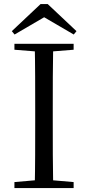

<svg xmlns="http://www.w3.org/2000/svg" viewBox="-20 -949 445 969"><path d="M220.8 -928.5H184.8L39.6 -791.8L53.6 -774.8L231.8 -878.9H173.8L352.2 -774.8L366 -791.8ZM52.8 0H351.6V-30.1L212.5 -42.1H190.9L52.8 -30.1ZM155.3 0H248.5C246.3 -111.5 246.3 -223.9 246.3 -337V-391.1C246.3 -504.5 246.3 -617.8 248.5 -728H155.3C157.7 -616.6 157.7 -504.3 157.7 -391.1V-336.8C157.7 -223.3 157.7 -110.8 155.3 0ZM52.8 -698 190.9 -686.9H212.5L351.6 -698V-728H52.8Z"/></svg>

Font: Source Han Serif CN VF
Style: Regular
Weight: 250
Designer: Ryoko NISHIZUKA 西塚涼子 (kana & ideographs); Frank Grießhammer (Latin, Greek & Cyrillic); Wenlong ZHANG 张文龙 (bopomofo); San
Foundry: Adobe
Version: Version 2.002;hotconv 1.1.0;makeotfexe 2.6.0